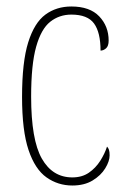

<svg xmlns="http://www.w3.org/2000/svg" viewBox="-20 -562 387 592"><path d="M203 10Q159 10 123.5 -15Q88 -40 68 -99.5Q48 -159 48 -263Q48 -371 67 -431.5Q86 -492 120 -517Q154 -542 200 -542Q257 -542 286 -511.5Q315 -481 315 -437Q315 -420 307 -413Q299 -406 290 -406Q290 -462 270 -489.5Q250 -517 200 -517Q163 -517 135 -495Q107 -473 91.5 -418Q76 -363 76 -264Q76 -131 109 -73Q142 -15 203 -15Q233 -15 254 -29.5Q275 -44 289 -66Q303 -88 310 -110Q314 -106 316 -100Q318 -94 318 -83Q318 -65 304.5 -43Q291 -21 265.5 -5.5Q240 10 203 10Z"/></svg>

Font: Noto Serif Tamil ExtraCondensed Thin
Style: Regular
Weight: 100
Width: 2
Designer: Indian Type Foundry, Tom Grace, and the Monotype Design Team
Foundry: Monotype Imaging Inc.
Version: Version 2.004; ttfautohint (v1.8.4.7-5d5b)